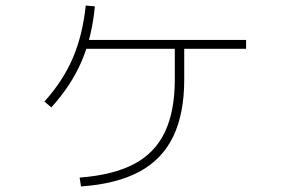

<svg xmlns="http://www.w3.org/2000/svg" viewBox="-20 -642 1040 692"><path d="M267 -2Q387 -11 462.5 -50.5Q538 -90 574 -165.5Q610 -241 610 -355V-482H644V-355Q644 -232 604 -149.5Q564 -67 482 -23Q400 21 272 30ZM140 -276Q207 -350 242.5 -433Q278 -516 289 -622L322 -619Q311 -506 273.5 -419.5Q236 -333 165 -255ZM274 -466V-498H867V-466Z"/></svg>

Font: M PLUS 1 Thin ExtraLight
Style: Regular
Weight: 250
Version: Version 1.001